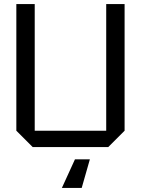

<svg xmlns="http://www.w3.org/2000/svg" viewBox="-20 -720 690 940"><path d="M60 -80V-700H150V-80H500V-700H590V-80L510 0H140ZM420 60 380 200H283L347 60Z"/></svg>

Font: Tektur
Style: Regular
Weight: 400
Designer: Adam Jagosz
Foundry: Adam Jagosz
Version: Version 1.005;gftools[0.9.30]